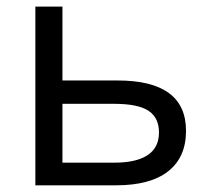

<svg xmlns="http://www.w3.org/2000/svg" viewBox="-20 -555 632 575"><path d="M167 -314H332Q537.1 -314 537.1 -163.1Q537.1 -84 483.6 -42Q430.2 0 327.1 0H85.9V-535.2H167ZM167 -244.1V-67.9H323.2Q387.7 -67.9 421.9 -90.3Q456.1 -112.8 456.1 -158.2Q456.1 -202.6 424.6 -223.4Q393.1 -244.1 320.8 -244.1Z"/></svg>

Font: Open Sans ACDW
Style: acdw
Weight: 400
Foundry: Ascender Corporation
Version: Version 1.10